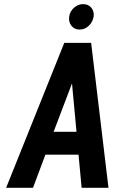

<svg xmlns="http://www.w3.org/2000/svg" viewBox="-20 -891 544 911"><path d="M9.1 0H136.6L195.4 -157.1H352.6L367.3 0H494.7L412.4 -687.7H285ZM234.4 -265.7 321.6 -495.3 343 -265.7ZM357.4 -750.7Q382.3 -750.7 401.1 -768.5Q419.9 -786.3 424.3 -812.1Q427.7 -837 413.4 -854.2Q399 -871.4 374.9 -871.4Q350.3 -871.4 331 -854.2Q311.7 -837 308.3 -812.1Q304.6 -786.3 319.1 -768.5Q333.6 -750.7 357.4 -750.7Z"/></svg>

Font: Secuela ExtLt
Style: Italic
Weight: 200
Italic angle: -8°
Designer: Fernando Haro
Foundry: deFharo
Version: Version 1.704